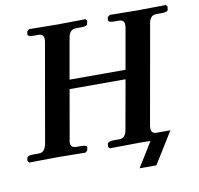

<svg xmlns="http://www.w3.org/2000/svg" viewBox="-84 -735 981 946"><g transform="rotate(-10 406.5 -262.0)"><path d="M503 -75 547 -321H267L224 -75Q223 -71 222.5 -67Q222 -63 222 -61Q222 -35 250 -35H275Q288 -35 296 -32Q304 -29 303 -23L300 -8L289 1Q289 1 273 0.5Q257 0 234 0Q211 0 188 -0.5Q165 -1 151 -1Q138 -1 114.5 -0.5Q91 0 67 0Q43 0 26 0.5Q9 1 9 1L1 -8L3 -23Q6 -35 35 -35H62Q79 -35 88 -45.5Q97 -56 101 -75L188 -571Q189 -576 189 -579.5Q189 -583 189 -585Q189 -611 163 -611H137Q125 -611 116.5 -614Q108 -617 109 -623L111 -638L123 -647Q123 -647 139 -646.5Q155 -646 178 -646Q201 -646 224 -645.5Q247 -645 261 -645Q274 -645 297.5 -645.5Q321 -646 345 -646Q369 -646 386 -646.5Q403 -647 403 -647L411 -638L408 -623Q407 -611 377 -611H351Q317 -611 311 -571L275 -367H555L591 -571Q592 -576 592 -579.5Q592 -583 592 -585Q592 -611 566 -611H540Q528 -611 519.5 -614Q511 -617 512 -623L514 -638L526 -647Q526 -647 541.5 -646.5Q557 -646 580 -646Q603 -646 626 -645.5Q649 -645 664 -645Q677 -645 700.5 -645.5Q724 -646 748 -646Q772 -646 789 -646.5Q806 -647 806 -647L813 -638L811 -623Q810 -611 780 -611H753Q735 -611 726 -600.5Q717 -590 714 -571L626 -75Q625 -71 625 -67Q625 -63 625 -61Q625 -35 652 -35H721L623 123H539L615 0Q599 -1 582.5 -1Q566 -1 554 -1Q541 -1 517.5 -0.5Q494 0 469.5 0Q445 0 428.5 0.5Q412 1 412 1L404 -8L406 -23Q409 -35 438 -35H464Q482 -35 491 -45.5Q500 -56 503 -75Z"/></g></svg>

Font: Libertinus Serif Semibold Italic
Style: Regular
Weight: 600
Italic angle: -11.5°
Designer: Philipp H. Poll, Khaled Hosny
Foundry: Caleb Maclennan
Version: Version 7.051;RELEASE